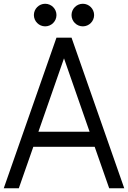

<svg xmlns="http://www.w3.org/2000/svg" viewBox="-20 -1000 680 1020"><path d="M320 -690 456 -300H184ZM560 0H640L360 -800H280L0 0H80L157 -220H483ZM360 -920C360 -887 387 -860 420 -860C453 -860 480 -887 480 -920C480 -953 453 -980 420 -980C387 -980 360 -953 360 -920ZM160 -920C160 -887 187 -860 220 -860C253 -860 280 -887 280 -920C280 -953 253 -980 220 -980C187 -980 160 -953 160 -920Z"/></svg>

Font: Gauge
Style: Regular
Weight: 400
Designer: Daniel Pimley
Foundry: Daniel Pimley
Version: Version 1.004;PS 001.001;hotconv 1.0.56